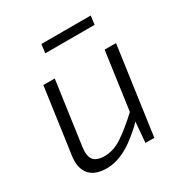

<svg xmlns="http://www.w3.org/2000/svg" viewBox="-158 -783 880 920"><g transform="rotate(-30 282.5 -323.5)"><path d="M170 -485 121 -136Q114 -87 131 -65Q148 -43 192 -43Q241 -43 289.5 -75Q338 -107 406 -170L411 -122Q346 -55 287 -21Q228 13 172 13Q106 13 76.5 -23Q47 -59 56 -122L107 -485ZM509 -485 441 0H392L403 -133L399 -148L446 -485ZM470 -660 464 -612H191L197 -660Z"/></g></svg>

Font: Exo 2 Light
Style: Italic
Weight: 300
Italic angle: -8°
Designer: Natanael Gama
Foundry: Natanael Gama
Version: Version 2.010